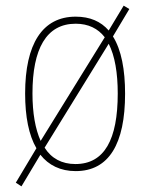

<svg xmlns="http://www.w3.org/2000/svg" viewBox="-20 -596 519 680"><path d="M423 -264C423 -349 410 -419 380 -467L438 -564L418 -576L365 -488C337 -520 299 -537 248 -537C130 -537 69 -440 69 -265C69 -183 82 -117 109 -71L36 51L56 64L123 -48C152 -11 194 10 248 10C366 10 423 -87 423 -264ZM95 -265C95 -423 144 -512 248 -512C293 -512 327 -495 351 -464L124 -97C105 -139 95 -196 95 -265ZM397 -265C397 -102 350 -15 247 -15C199 -15 162 -35 138 -73L365 -441C387 -398 397 -337 397 -265Z"/></svg>

Font: Noto Sans Hebrew Condensed Thin
Style: Regular
Weight: 100
Width: 3
Designer: Monotype Design Team
Foundry: Monotype Imaging Inc.
Version: Version 2.004